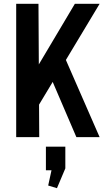

<svg xmlns="http://www.w3.org/2000/svg" viewBox="-20 -720 554 1008"><path d="M96 -234 373 -700H503L160 -129ZM65 -700H182L186 0H65ZM230 -352 312 -437 503 0H381ZM323 50V164L279 268L233 254L266 102L317 174H221V50Z"/></svg>

Font: Pathway Extreme Condensed SemiBold
Style: Regular
Weight: 600
Width: 3
Version: Version 1.001;gftools[0.9.26]